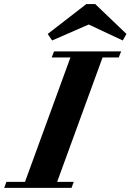

<svg xmlns="http://www.w3.org/2000/svg" viewBox="-78 -913 634 933"><path d="M536.6 -748 518.6 -716.3 353 -793.9 175.3 -716.3 153.8 -748 341.3 -893.1H384.8ZM-57.6 0 -46.9 -29.3H43.5L264.2 -633.8H173.3L184.6 -663.1H510.7L499 -633.8H420.4L199.7 -29.3H280.3L269.5 0Z"/></svg>

Font: Elstob Grade
Style: Italic
Weight: 400
Italic angle: -20°
Designer: Peter S. Baker
Version: Version 1.015